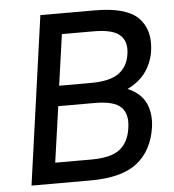

<svg xmlns="http://www.w3.org/2000/svg" viewBox="-51 -747 722 795"><g transform="rotate(-5 310.0 -350.0)"><path d="M146 -700H371Q502 -700 552 -650.5Q602 -601 590 -513Q583 -465 556 -426.5Q529 -388 479 -364Q533 -341 553.5 -298Q574 -255 566 -197Q552 -102 488 -51Q424 0 293 0H48ZM187 -318 154 -86H305Q386 -86 423 -115Q460 -144 468 -202Q477 -260 448 -289Q419 -318 338 -318ZM228 -614 198 -402H329Q410 -402 447 -429.5Q484 -457 491 -508Q499 -559 469.5 -586.5Q440 -614 359 -614Z"/></g></svg>

Font: Retni Sans Medium
Style: Italic
Weight: 500
Italic angle: -8°
Designer: Vitaly Kuzmin
Foundry: ParaType Ltd.
Version: Version 1.00;June 10, 2019;FontCreator 11.5.0.2425 64-bit; t